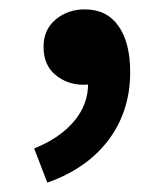

<svg xmlns="http://www.w3.org/2000/svg" viewBox="-20 -183 351 410"><path d="M81 207 53 134Q108 112 138.5 75.5Q169 39 168 -6L162 -104L211 -23Q200 -12 186.5 -7Q173 -2 158 -2Q124 -2 98.5 -23Q73 -44 73 -83Q73 -120 99 -141.5Q125 -163 161 -163Q208 -163 233 -127.5Q258 -92 258 -29Q258 54 212 115.5Q166 177 81 207Z"/></svg>

Font: Noto Sans JP SemiBold
Style: Regular
Weight: 600
Designer: Ryoko NISHIZUKA  (kana, bopomofo & ideographs); Paul D. Hunt (Latin, Greek & Cyrillic); Sandoll Communications , Soo-you
Foundry: Adobe
Version: Version 2.004-H2;hotconv 1.0.118;makeotfexe 2.5.65603